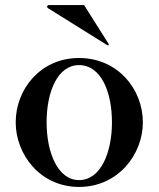

<svg xmlns="http://www.w3.org/2000/svg" viewBox="-20 -725 626 758"><path d="M169 -693C167 -695 166 -696 166 -698C166 -702 169 -705 173 -705H312L408 -553C410 -550 410 -550 410 -549C410 -548 407 -546 406 -546C405 -546 405 -546 403 -547ZM292 13C446 13 544 -115 544 -242C544 -372 446 -496 292 -496C139 -496 42 -372 42 -242C42 -115 139 13 292 13ZM292 -14C208 -14 164 -123 164 -242C164 -364 208 -468 292 -468C378 -468 422 -364 422 -242C422 -123 378 -14 292 -14Z"/></svg>

Font: Shippori Mincho OTF
Style: Bold
Weight: 800
Designer: FONTDASU
Foundry: FONTDASU / Google Inc. / but / Adobe
Version: Version 3.300;hotconv 1.0.109;makeotfexe 2.5.65596